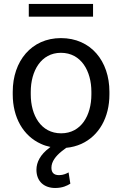

<svg xmlns="http://www.w3.org/2000/svg" viewBox="-20 -728 609 957"><path d="M43.5 -257.3C43.5 -142.6 95.7 -50.3 184.6 -10.7C199.2 -3.9 214.8 1 231.4 4.4C229.5 5.9 227.5 7.3 226.1 8.8C181.6 42 161.6 80.1 161.6 118.2C161.6 177.7 201.7 209 254.9 209C292 209 314.9 197.3 330.6 187.5L321.8 131.3C312 136.7 295.9 145 274.4 145C245.6 145 236.3 129.4 236.3 107.9C236.3 77.6 257.8 49.8 287.6 25.9C294.9 20 302.2 14.2 310.1 8.8C337.4 6.3 362.3 -0.5 385.3 -10.7C473.6 -50.8 525.4 -142.6 525.4 -257.3V-270.5C525.4 -423.3 433.1 -538.1 283.7 -538.1C136.7 -538.1 43.5 -423.3 43.5 -270.5ZM133.3 -270.5C133.3 -373.5 184.1 -464.8 283.7 -464.8C384.8 -464.8 435.5 -373.5 435.5 -270.5V-257.3C435.5 -153.3 384.8 -63.5 284.7 -63.5C184.1 -63.5 133.3 -153.3 133.3 -257.3ZM443.8 -708.5H123.5V-645H443.8Z"/></svg>

Font: Bert Sans
Style: Regular
Weight: 400
Designer: Christian Robertson (Google), Cristiano Sobral
Foundry: Google, Cristiano Sobral
Version: Version 3.101